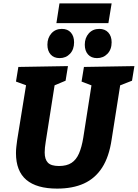

<svg xmlns="http://www.w3.org/2000/svg" viewBox="-20 -1096 811 1130"><path d="M474 -702 771 -707 757 -621 670 -587 690 -611 637 -275Q622 -173 581 -109.5Q540 -46 474 -16Q408 14 316 14Q196 14 135 -37.5Q74 -89 74 -195Q74 -212 76 -231Q78 -250 81 -271L136 -611L150 -588L74 -616L88 -702L380 -707L366 -621L285 -587L304 -611L249 -261Q246 -243 244.5 -227.5Q243 -212 243 -199Q243 -158 262 -138.5Q281 -119 327 -119Q373 -119 401 -137.5Q429 -156 445 -193Q461 -230 470 -285L521 -611L538 -586L460 -616ZM331 -754Q297 -754 278 -775.5Q259 -797 259 -833Q259 -873 282.5 -899.5Q306 -926 344 -926Q378 -926 397 -904.5Q416 -883 416 -847Q416 -805 392 -779.5Q368 -754 331 -754ZM551 -754Q517 -754 498 -775.5Q479 -797 479 -833Q479 -873 502.5 -899.5Q526 -926 564 -926Q598 -926 617.5 -904.5Q637 -883 637 -847Q637 -805 612.5 -779.5Q588 -754 551 -754ZM637 -1076 618 -960H312L330 -1076Z"/></svg>

Font: Bitter Thin ExtraBold
Style: Italic
Weight: 800
Italic angle: -9°
Version: Version 2.002